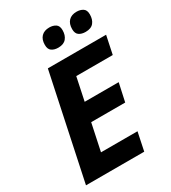

<svg xmlns="http://www.w3.org/2000/svg" viewBox="-219 -1030 1013 1139"><g transform="rotate(-30 288.0 -460.0)"><path d="M26 0 177 -714H576L550 -590H300L267 -433H500L473 -309H240L201 -125H451L425 0ZM480 -789Q453 -789 435.5 -801Q418 -813 418 -843Q418 -880 437.5 -900Q457 -920 492 -920Q517 -920 535 -908.5Q553 -897 553 -867Q553 -832 535.5 -810.5Q518 -789 480 -789ZM293 -789Q266 -789 248.5 -801Q231 -813 231 -843Q231 -880 250.5 -900Q270 -920 305 -920Q330 -920 348 -908.5Q366 -897 366 -867Q366 -832 348 -810.5Q330 -789 293 -789Z"/></g></svg>

Font: BC Sans
Style: Bold Italic
Weight: 700
Italic angle: -12°
Designer: Monotype Design Team
Province of B.C.
Foundry: Monotype Imaging Inc.
Version: Version 2.000;GOOG;noto-source:20170915:90ef993387c0